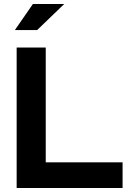

<svg xmlns="http://www.w3.org/2000/svg" viewBox="-20 -937 668 957"><path d="M63 0V-700H208V-128H591V0ZM54 -787 144 -917H300L165 -787Z"/></svg>

Font: Red Hat Display ExtraBold
Style: Regular
Weight: 800
Designer: Pentagram, MCKL
Foundry: Pentagram, MCKL
Version: Version 1.023